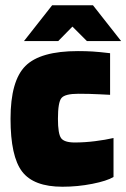

<svg xmlns="http://www.w3.org/2000/svg" viewBox="-20 -698 480 729"><path d="M411 -174V-26Q386 -11 330.5 0Q275 11 217 11Q108 11 64 -46.5Q20 -104 20 -247Q20 -391 76.5 -447.5Q133 -504 276 -504Q306 -504 331 -502.5Q356 -501 398 -496V-338Q397 -338 358 -340Q319 -342 278 -342Q227 -342 213.5 -326Q200 -310 200 -247Q200 -190 212 -173.5Q224 -157 264 -157Q301 -157 341 -162Q381 -167 411 -174ZM440 -542H310L255 -597L201 -542H71L178 -678H333Z"/></svg>

Font: Blinker ExtraBold
Style: Regular
Weight: 800
Designer: Juergen Huber
Foundry: supertype
Version: Version 1.017;hotconv 1.0.117;makeotfexe 2.5.65602